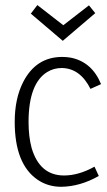

<svg xmlns="http://www.w3.org/2000/svg" viewBox="-20 -717 415 745"><path d="M363.3 -34.2 346.7 -70.3Q285.2 -36.1 228.5 -36.1Q133.8 -36.1 102.5 -143.6Q90.8 -187.5 90.8 -243.2Q90.8 -392.6 163.1 -437.5Q188.5 -453.1 219.7 -453.1Q291 -452.1 331.1 -372.1L372.1 -390.6Q336.9 -476.6 254.9 -493.2Q238.3 -496.1 221.7 -496.1Q120.1 -496.1 70.3 -399.4Q37.1 -335 37.1 -244.1Q37.1 -80.1 126 -19.5Q166 7.8 217.8 7.8Q291 6.8 363.3 -34.2ZM223.6 -558.6 349.6 -666 325.2 -696.3 225.6 -619.1 125 -697.3 99.6 -664.1Z"/></svg>

Font: Yaldevi Colombo Light
Style: Regular
Weight: 300
Designer: Sol Matas, Denzil Rajitha, Kosala Senevirathne and Pathum Egodawatta
Foundry: Mooniak
Version: Version 1.020 ; ttfautohint (v1.6)